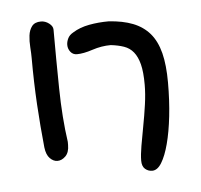

<svg xmlns="http://www.w3.org/2000/svg" viewBox="-36 -363 444 425"><g transform="rotate(-5 185.5 -150.5)"><path d="M138.7 -295.9Q154.3 -305.7 175.3 -309.6Q196.3 -313.5 218.8 -313.5Q250 -311.5 272.5 -302.7Q294.9 -293.9 309.6 -276.9Q324.2 -259.8 331.1 -232.9Q337.9 -206.1 337.9 -167Q337.9 -127 334 -92.3Q330.1 -57.6 323.2 -31.7Q316.4 -5.9 307.1 9.3Q297.9 24.4 286.1 24.4Q277.3 24.4 270.5 18.6Q263.7 12.7 263.7 0Q263.7 -12.7 267.1 -32.7Q270.5 -52.7 274.9 -75.7Q279.3 -98.6 282.7 -122.6Q286.1 -146.5 286.1 -167Q286.1 -195.3 281.7 -212.4Q277.3 -229.5 269 -239.7Q260.7 -250 248 -254.4Q235.4 -258.8 218.8 -260.7Q198.2 -260.7 177.7 -253.9Q157.2 -247.1 142.6 -247.1Q133.8 -247.1 128.4 -253.9Q123 -260.7 123 -269.5Q123 -276.4 126.5 -283.7Q129.9 -291 138.7 -295.9ZM95.7 -305.7Q95.7 -241.2 96.7 -175.3Q97.7 -109.4 105.5 -55.7V-48.8Q105.5 -32.2 97.2 -23.9Q88.9 -15.6 79.1 -15.6Q70.3 -15.6 62.5 -23.4Q54.7 -31.2 52.7 -47.9Q47.9 -94.7 44.9 -144.5Q42 -194.3 42 -247.1Q42 -257.8 41 -271.5Q40 -285.2 41.5 -297.4Q43 -309.6 49.3 -317.9Q55.7 -326.2 69.3 -326.2Q79.1 -326.2 87.4 -319.8Q95.7 -313.5 95.7 -305.7Z"/></g></svg>

Font: Hi Melody Cyrillic
Style: Regular
Weight: 400
Version: Version 0.90 April 10, 2018